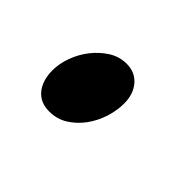

<svg xmlns="http://www.w3.org/2000/svg" viewBox="-47 -199 293 293"><g transform="rotate(45 100.0 -52.5)"><path d="M138.2 -74.2Q138.2 -59.1 133.1 -43.2Q127.9 -27.3 118.4 -14.4Q108.9 -1.5 95.7 6.8Q82.5 15.1 65.9 15.1Q46.4 15.1 35.6 2Q24.9 -11.2 24.9 -33.2Q24.9 -47.4 30.5 -62.7Q36.1 -78.1 46.1 -90.8Q56.2 -103.5 69.3 -111.8Q82.5 -120.1 98.1 -120.1Q116.2 -120.1 127.2 -107.4Q138.2 -94.7 138.2 -74.2Z"/></g></svg>

Font: Gentium Plus Afr
Style: Italic
Weight: 400
Italic angle: -8°
Designer: J. Victor Gaultney, Annie Olsen, Iska Routamaa, Becca Hirsbrunner
Foundry: SIL International
Version: Version 5.000